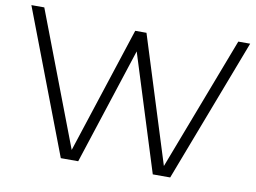

<svg xmlns="http://www.w3.org/2000/svg" viewBox="-76 -812 1231 923"><g transform="rotate(10 540.0 -350.0)"><path d="M519 -665 317.7 -48.1 69 -700H6L273 0H358L543.2 -568.8L722 0H807L1074 -700H1016L767.6 -48.9L574 -665Z"/></g></svg>

Font: Resamitz
Style: Regular
Weight: 500
Designer: gluk
Foundry: gluk
Version: Version 0.047